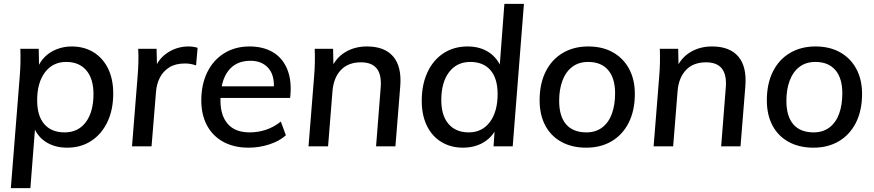

<svg xmlns="http://www.w3.org/2000/svg" viewBox="-20 -756 4518 992"><path d="M36 216 82 -362Q88 -433 85 -504H180L182 -402H173Q186 -437 212.5 -463Q239 -489 275 -502.5Q311 -516 350 -516Q414 -516 462.5 -486.5Q511 -457 538 -402.5Q565 -348 565 -273Q565 -189 535 -126Q505 -63 451.5 -28Q398 7 327 7Q262 7 215.5 -23.5Q169 -54 151 -110L164 -130L137 216ZM314 -72Q384 -72 423.5 -125Q463 -178 463 -270Q463 -349 426 -392.5Q389 -436 322 -436Q253 -436 212.5 -382.5Q172 -329 172 -238Q172 -157 209 -114.5Q246 -72 314 -72Z M662 0 691 -362Q694 -397 695 -433Q696 -469 694 -504H789L792 -377L779 -398Q798 -453 847 -484.5Q896 -516 954 -516Q967 -516 979.5 -514Q992 -512 1001 -509L993 -418Q979 -423 965.5 -425.5Q952 -428 935 -428Q886 -428 854 -407.5Q822 -387 805.5 -354Q789 -321 786 -281L763 0Z M1457 -57Q1424 -27 1371.5 -10Q1319 7 1265 7Q1189 7 1134 -23Q1079 -53 1049.5 -108Q1020 -163 1020 -237Q1020 -320 1051 -383Q1082 -446 1138.5 -481Q1195 -516 1269 -516Q1340 -516 1390.5 -486Q1441 -456 1465 -396Q1489 -336 1479 -250H1108L1112 -310H1424L1394 -290Q1401 -364 1367.5 -403Q1334 -442 1274 -442Q1199 -442 1159 -389.5Q1119 -337 1119 -237Q1119 -159 1157 -115.5Q1195 -72 1270 -72Q1313 -72 1354 -85.5Q1395 -99 1431 -128Z M1574 0 1603 -362Q1609 -433 1606 -504H1701L1703 -402H1692Q1714 -456 1763 -486Q1812 -516 1876 -516Q1967 -516 2011.5 -464Q2056 -412 2048 -311L2023 0H1923L1947 -305Q1952 -370 1926.5 -402Q1901 -434 1845 -434Q1779 -434 1741.5 -394.5Q1704 -355 1698 -287L1675 0Z M2372 7Q2309 7 2260.5 -22.5Q2212 -52 2185.5 -106.5Q2159 -161 2159 -235Q2159 -319 2188.5 -382.5Q2218 -446 2271.5 -481Q2325 -516 2396 -516Q2461 -516 2507 -485Q2553 -454 2573 -398L2559 -379L2586 -736H2687L2629 0H2530L2539 -132L2550 -106Q2537 -71 2510.5 -45Q2484 -19 2448.5 -6Q2413 7 2372 7ZM2402 -72Q2471 -72 2511 -125.5Q2551 -179 2551 -270Q2551 -351 2514 -393.5Q2477 -436 2410 -436Q2340 -436 2300 -383Q2260 -330 2260 -239Q2260 -159 2297.5 -115.5Q2335 -72 2402 -72Z M3009 7Q2935 7 2880.5 -23Q2826 -53 2797 -108Q2768 -163 2768 -238Q2768 -323 2799 -385.5Q2830 -448 2887 -482Q2944 -516 3019 -516Q3093 -516 3147 -485.5Q3201 -455 3230.5 -400Q3260 -345 3260 -271Q3260 -185 3228.5 -122.5Q3197 -60 3140.5 -26.5Q3084 7 3009 7ZM3010 -72Q3058 -72 3091.5 -97.5Q3125 -123 3141.5 -168.5Q3158 -214 3158 -274Q3158 -352 3122 -394Q3086 -436 3019 -436Q2970 -436 2936.5 -410.5Q2903 -385 2886 -339.5Q2869 -294 2869 -235Q2869 -155 2905 -113.5Q2941 -72 3010 -72Z M3357 0 3386 -362Q3392 -433 3389 -504H3484L3486 -402H3475Q3497 -456 3546 -486Q3595 -516 3659 -516Q3750 -516 3794.5 -464Q3839 -412 3831 -311L3806 0H3706L3730 -305Q3735 -370 3709.5 -402Q3684 -434 3628 -434Q3562 -434 3524.5 -394.5Q3487 -355 3481 -287L3458 0Z M4183 7Q4109 7 4054.5 -23Q4000 -53 3971 -108Q3942 -163 3942 -238Q3942 -323 3973 -385.5Q4004 -448 4061 -482Q4118 -516 4193 -516Q4267 -516 4321 -485.5Q4375 -455 4404.5 -400Q4434 -345 4434 -271Q4434 -185 4402.5 -122.5Q4371 -60 4314.5 -26.5Q4258 7 4183 7ZM4184 -72Q4232 -72 4265.5 -97.5Q4299 -123 4315.5 -168.5Q4332 -214 4332 -274Q4332 -352 4296 -394Q4260 -436 4193 -436Q4144 -436 4110.5 -410.5Q4077 -385 4060 -339.5Q4043 -294 4043 -235Q4043 -155 4079 -113.5Q4115 -72 4184 -72Z"/></svg>

Font: Muli SemiBold
Style: Italic
Weight: 600
Italic angle: -4.541°
Designer: Vernon Adams
Foundry: Vernon Adams
Version: Version 2.100; ttfautohint (v1.8.1.43-b0c9)